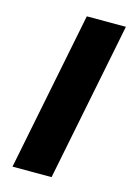

<svg xmlns="http://www.w3.org/2000/svg" viewBox="-103 -704 522 759"><g transform="rotate(15 158.0 -325.0)"><path d="M26 0 156 -650H316L186 0Z"/></g></svg>

Font: Source Sans 3 Black
Style: Italic
Weight: 900
Italic angle: -11°
Designer: Paul D. Hunt
Foundry: Adobe
Version: Version 3.052;hotconv 1.1.0;makeotfexe 2.6.0